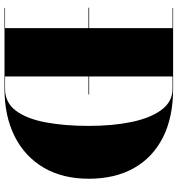

<svg xmlns="http://www.w3.org/2000/svg" viewBox="12 -802 790 854"><g transform="rotate(90 407.0 -375.0)"><path d="M375 0H15V-2.5H105V-747.5H15V-750H375Q501.5 -750 591 -704.8Q680.5 -659.5 727.8 -575.5Q775 -491.5 775 -375Q775 -258.5 725.8 -174.5Q676.5 -90.5 586.5 -45.2Q496.5 0 375 0ZM375 -747.5H320V-2.5H375Q437 -2.5 473 -51.5Q509 -100.5 524.5 -184.8Q540 -269 540 -375Q540 -481 522.5 -565.2Q505 -649.5 468.5 -698.5Q432 -747.5 375 -747.5ZM14.4 -376.5H399.9V-373.5H14.4Z"/></g></svg>

Font: Bodoni* 72pt Fatface
Style: Regular
Weight: 900
Version: Version 2.3